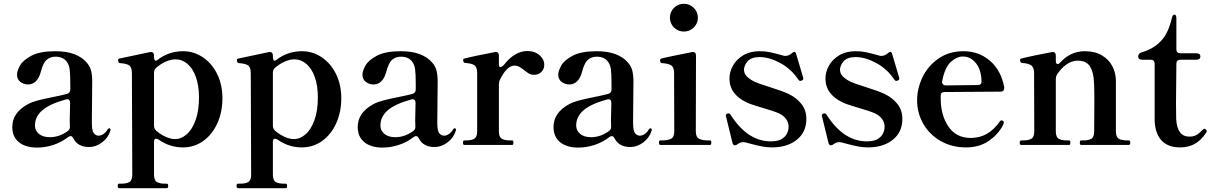

<svg xmlns="http://www.w3.org/2000/svg" viewBox="-20 -767 6407 1016"><path d="M565 -81 564 -75Q552 -37 519.5 -13Q487 11 452 11Q391 11 368 -35Q362 -47 353 -47Q349 -47 341 -42Q305 -14 262 0Q219 14 177 14Q115 14 80 -14.5Q45 -43 45 -95Q45 -171 128 -216Q151 -228 180 -235.5Q209 -243 258 -253Q308 -263 334 -270Q352 -275 352 -294V-320Q352 -377 348.5 -401.5Q345 -426 332 -442Q313 -467 273 -467Q246 -467 227 -450.5Q208 -434 196 -387Q187 -353 169.5 -336.5Q152 -320 129 -320Q106 -320 88 -333.5Q70 -347 70 -372Q70 -391 85.5 -419.5Q101 -448 146 -472Q191 -496 273 -496Q333 -496 374 -480Q415 -464 438 -437Q456 -417 462 -393Q468 -369 468 -334Q468 -266 467 -230L466 -118Q466 -75 476.5 -62Q487 -49 502 -49Q514 -49 527 -57.5Q540 -66 550 -83Q553 -88 557 -88Q565 -88 565 -81ZM339 -74Q350 -82 350 -96L349 -130L351 -222Q351 -242 335 -242L326 -240Q243 -217 204 -183.5Q165 -150 165 -103Q165 -76 186 -58.5Q207 -41 244 -41Q294 -41 339 -74Z M1157 -247Q1157 -174 1130 -114.5Q1103 -55 1055.5 -21Q1008 13 948 13Q878 13 820 -28Q812 -33 806 -33Q795 -33 795 -16V157Q795 187 810 196Q825 205 853 205H863Q870 205 870 216Q870 229 863 229H610Q603 229 603 216Q603 205 610 205H621Q650 205 665 196Q680 187 680 157L678 -379Q678 -411 663.5 -421Q649 -431 614 -433Q605 -434 605 -449Q605 -456 611 -457L772 -491L778 -492Q795 -492 795 -473V-466Q795 -453 800 -448Q805 -443 812 -449Q872 -496 949 -496Q1006 -496 1054 -463.5Q1102 -431 1129.5 -374.5Q1157 -318 1157 -247ZM1033 -251Q1033 -313 1017 -358.5Q1001 -404 972.5 -428.5Q944 -453 909 -453Q885 -453 857.5 -441Q830 -429 806 -408Q795 -397 795 -382V-101Q795 -86 808 -74Q832 -54 858 -42.5Q884 -31 908 -31Q938 -31 967 -55.5Q996 -80 1014.5 -130Q1033 -180 1033 -251Z M1786 -247Q1786 -174 1759 -114.5Q1732 -55 1684.5 -21Q1637 13 1577 13Q1507 13 1449 -28Q1441 -33 1435 -33Q1424 -33 1424 -16V157Q1424 187 1439 196Q1454 205 1482 205H1492Q1499 205 1499 216Q1499 229 1492 229H1239Q1232 229 1232 216Q1232 205 1239 205H1250Q1279 205 1294 196Q1309 187 1309 157L1307 -379Q1307 -411 1292.5 -421Q1278 -431 1243 -433Q1234 -434 1234 -449Q1234 -456 1240 -457L1401 -491L1407 -492Q1424 -492 1424 -473V-466Q1424 -453 1429 -448Q1434 -443 1441 -449Q1501 -496 1578 -496Q1635 -496 1683 -463.5Q1731 -431 1758.5 -374.5Q1786 -318 1786 -247ZM1662 -251Q1662 -313 1646 -358.5Q1630 -404 1601.5 -428.5Q1573 -453 1538 -453Q1514 -453 1486.5 -441Q1459 -429 1435 -408Q1424 -397 1424 -382V-101Q1424 -86 1437 -74Q1461 -54 1487 -42.5Q1513 -31 1537 -31Q1567 -31 1596 -55.5Q1625 -80 1643.5 -130Q1662 -180 1662 -251Z M2393 -81 2392 -75Q2380 -37 2347.5 -13Q2315 11 2280 11Q2219 11 2196 -35Q2190 -47 2181 -47Q2177 -47 2169 -42Q2133 -14 2090 0Q2047 14 2005 14Q1943 14 1908 -14.5Q1873 -43 1873 -95Q1873 -171 1956 -216Q1979 -228 2008 -235.5Q2037 -243 2086 -253Q2136 -263 2162 -270Q2180 -275 2180 -294V-320Q2180 -377 2176.5 -401.5Q2173 -426 2160 -442Q2141 -467 2101 -467Q2074 -467 2055 -450.5Q2036 -434 2024 -387Q2015 -353 1997.5 -336.5Q1980 -320 1957 -320Q1934 -320 1916 -333.5Q1898 -347 1898 -372Q1898 -391 1913.5 -419.5Q1929 -448 1974 -472Q2019 -496 2101 -496Q2161 -496 2202 -480Q2243 -464 2266 -437Q2284 -417 2290 -393Q2296 -369 2296 -334Q2296 -266 2295 -230L2294 -118Q2294 -75 2304.5 -62Q2315 -49 2330 -49Q2342 -49 2355 -57.5Q2368 -66 2378 -83Q2381 -88 2385 -88Q2393 -88 2393 -81ZM2167 -74Q2178 -82 2178 -96L2177 -130L2179 -222Q2179 -242 2163 -242L2154 -240Q2071 -217 2032 -183.5Q1993 -150 1993 -103Q1993 -76 2014 -58.5Q2035 -41 2072 -41Q2122 -41 2167 -74Z M2860 -424Q2860 -401 2844.5 -386Q2829 -371 2806 -371Q2791 -371 2779.5 -377.5Q2768 -384 2752 -397Q2738 -408 2727 -414Q2716 -420 2704 -420Q2662 -420 2626 -346Q2620 -335 2620 -320V-72Q2620 -42 2635 -33Q2650 -24 2678 -24H2690Q2697 -24 2697 -12Q2697 0 2690 0H2437Q2430 0 2430 -12Q2430 -24 2437 -24H2447Q2475 -24 2490 -33Q2505 -42 2505 -72V-381Q2505 -412 2490 -422Q2475 -432 2440 -434Q2431 -435 2431 -450Q2431 -456 2437 -457Q2459 -463 2506 -473Q2553 -483 2597 -491L2603 -492Q2620 -492 2620 -473V-426Q2620 -412 2628 -412Q2637 -412 2650 -428Q2676 -461 2707 -479Q2738 -497 2770 -497Q2810 -497 2835 -475Q2860 -453 2860 -424Z M3429 -81 3428 -75Q3416 -37 3383.5 -13Q3351 11 3316 11Q3255 11 3232 -35Q3226 -47 3217 -47Q3213 -47 3205 -42Q3169 -14 3126 0Q3083 14 3041 14Q2979 14 2944 -14.5Q2909 -43 2909 -95Q2909 -171 2992 -216Q3015 -228 3044 -235.5Q3073 -243 3122 -253Q3172 -263 3198 -270Q3216 -275 3216 -294V-320Q3216 -377 3212.5 -401.5Q3209 -426 3196 -442Q3177 -467 3137 -467Q3110 -467 3091 -450.5Q3072 -434 3060 -387Q3051 -353 3033.5 -336.5Q3016 -320 2993 -320Q2970 -320 2952 -333.5Q2934 -347 2934 -372Q2934 -391 2949.5 -419.5Q2965 -448 3010 -472Q3055 -496 3137 -496Q3197 -496 3238 -480Q3279 -464 3302 -437Q3320 -417 3326 -393Q3332 -369 3332 -334Q3332 -266 3331 -230L3330 -118Q3330 -75 3340.5 -62Q3351 -49 3366 -49Q3378 -49 3391 -57.5Q3404 -66 3414 -83Q3417 -88 3421 -88Q3429 -88 3429 -81ZM3203 -74Q3214 -82 3214 -96L3213 -130L3215 -222Q3215 -242 3199 -242L3190 -240Q3107 -217 3068 -183.5Q3029 -150 3029 -103Q3029 -76 3050 -58.5Q3071 -41 3108 -41Q3158 -41 3203 -74Z M3525 -673Q3525 -704 3546.5 -725.5Q3568 -747 3599 -747Q3629 -747 3651 -725.5Q3673 -704 3673 -673Q3673 -643 3651 -621.5Q3629 -600 3599 -600Q3568 -600 3546.5 -621.5Q3525 -643 3525 -673ZM3474 0Q3467 0 3467 -13Q3467 -24 3474 -24H3486Q3515 -24 3531.5 -33Q3548 -42 3548 -72L3547 -380Q3547 -411 3532 -421Q3517 -431 3482 -433Q3473 -434 3473 -448Q3473 -456 3479 -457Q3501 -463 3548.5 -472.5Q3596 -482 3640 -491L3646 -492Q3663 -492 3663 -473L3662 -72Q3662 -42 3679 -33Q3696 -24 3725 -24H3737Q3744 -24 3744 -13Q3744 0 3737 0Z M3869 2Q3859 2 3856 -11L3822 -150L3821 -155Q3821 -163 3829 -166Q3831 -167 3835 -167Q3842 -167 3846 -160Q3935 -19 4060 -19Q4106 -19 4129.5 -41Q4153 -63 4153 -97Q4153 -119 4139 -138Q4125 -157 4100 -168Q4075 -179 4010 -198Q4004 -200 3974 -209Q3944 -218 3927 -227Q3886 -247 3863 -278Q3840 -309 3840 -351Q3840 -386 3858.5 -419.5Q3877 -453 3913 -474.5Q3949 -496 3999 -496Q4028 -496 4050.5 -491.5Q4073 -487 4106 -478Q4129 -471 4134 -471Q4155 -471 4171 -486Q4180 -493 4183 -493Q4190 -493 4193 -481L4230 -357L4231 -351Q4231 -345 4223 -341Q4219 -339 4215 -339Q4209 -339 4205 -345Q4166 -403 4108 -434Q4050 -465 4000 -465Q3956 -465 3936.5 -443Q3917 -421 3917 -398Q3917 -379 3930.5 -364Q3944 -349 3974 -334Q3993 -325 4048 -308Q4121 -285 4153 -270Q4196 -249 4221.5 -216Q4247 -183 4247 -138Q4247 -68 4196.5 -27.5Q4146 13 4065 13Q4037 13 4012 8Q3987 3 3953 -6Q3922 -15 3914 -15Q3897 -15 3883 -4Q3876 2 3869 2Z M4377 2Q4367 2 4364 -11L4330 -150L4329 -155Q4329 -163 4337 -166Q4339 -167 4343 -167Q4350 -167 4354 -160Q4443 -19 4568 -19Q4614 -19 4637.5 -41Q4661 -63 4661 -97Q4661 -119 4647 -138Q4633 -157 4608 -168Q4583 -179 4518 -198Q4512 -200 4482 -209Q4452 -218 4435 -227Q4394 -247 4371 -278Q4348 -309 4348 -351Q4348 -386 4366.5 -419.5Q4385 -453 4421 -474.5Q4457 -496 4507 -496Q4536 -496 4558.5 -491.5Q4581 -487 4614 -478Q4637 -471 4642 -471Q4663 -471 4679 -486Q4688 -493 4691 -493Q4698 -493 4701 -481L4738 -357L4739 -351Q4739 -345 4731 -341Q4727 -339 4723 -339Q4717 -339 4713 -345Q4674 -403 4616 -434Q4558 -465 4508 -465Q4464 -465 4444.5 -443Q4425 -421 4425 -398Q4425 -379 4438.5 -364Q4452 -349 4482 -334Q4501 -325 4556 -308Q4629 -285 4661 -270Q4704 -249 4729.5 -216Q4755 -183 4755 -138Q4755 -68 4704.5 -27.5Q4654 13 4573 13Q4545 13 4520 8Q4495 3 4461 -6Q4430 -15 4422 -15Q4405 -15 4391 -4Q4384 2 4377 2Z M5291 -124Q5292 -122 5292 -118Q5290 -108 5285 -100Q5260 -54 5211 -20.5Q5162 13 5091 13Q5018 13 4959 -20Q4900 -53 4866.5 -110.5Q4833 -168 4833 -236Q4833 -298 4861.5 -358Q4890 -418 4946 -457Q5002 -496 5079 -496Q5160 -496 5219 -445Q5278 -394 5294 -305V-301Q5294 -282 5274 -282L4979 -280Q4958 -280 4958 -263V-245Q4958 -157 4999 -97Q5040 -37 5117 -37Q5211 -37 5271 -125Q5274 -130 5280 -130L5284 -129Q5285 -129 5287 -128Q5289 -127 5291 -124ZM4966 -339 4965 -333Q4965 -325 4970.5 -320Q4976 -315 4985 -315L5153 -317Q5174 -317 5174 -334Q5173 -397 5144.5 -432.5Q5116 -468 5075 -468Q5043 -468 5011.5 -439.5Q4980 -411 4966 -339Z M5953 -24Q5961 -24 5961 -12Q5961 0 5953 0H5701Q5694 0 5694 -12Q5694 -24 5701 -24H5713Q5741 -24 5755.5 -33Q5770 -42 5770 -72L5771 -248Q5771 -296 5769 -332Q5767 -384 5748 -415Q5729 -446 5683 -446Q5653 -446 5625 -427Q5597 -408 5574 -374Q5567 -361 5567 -348V-72Q5567 -42 5582 -33Q5597 -24 5625 -24H5637Q5644 -24 5644 -12Q5644 0 5637 0H5384Q5376 0 5376 -12Q5376 -24 5384 -24H5394Q5423 -24 5438 -33Q5453 -42 5453 -72L5452 -380Q5452 -411 5436.5 -421.5Q5421 -432 5387 -434Q5378 -435 5378 -450Q5378 -456 5384 -457Q5406 -463 5453 -473Q5500 -483 5544 -491L5550 -492Q5567 -492 5567 -473V-445Q5567 -437 5569.5 -432.5Q5572 -428 5576 -428Q5584 -428 5591 -437Q5645 -496 5720 -496Q5774 -496 5811 -474Q5848 -452 5866 -417Q5884 -382 5885 -343V-72Q5885 -42 5900 -33Q5915 -24 5943 -24Z M6090 -132V-430Q6090 -440 6084.5 -445.5Q6079 -451 6069 -451H6024Q6003 -451 6003 -468Q6003 -484 6021 -490Q6081 -507 6121.5 -548Q6162 -589 6181 -671Q6185 -690 6195 -690Q6200 -690 6202.5 -684.5Q6205 -679 6205 -669V-506Q6205 -496 6210.5 -490.5Q6216 -485 6226 -485H6311Q6332 -485 6332 -468Q6332 -451 6311 -451H6226Q6216 -451 6210.5 -445.5Q6205 -440 6205 -430L6203 -220L6204 -137Q6209 -44 6274 -44Q6295 -44 6310 -52Q6325 -60 6344 -80Q6349 -86 6353 -86Q6357 -86 6361.5 -81.5Q6366 -77 6366 -73Q6366 -71 6364 -67Q6336 -24 6302 -5.5Q6268 13 6225 13Q6160 13 6126 -24Q6092 -61 6090 -132Z"/></svg>

Font: Shippori Mincho B1
Style: Bold
Weight: 700
Designer: FONTDASU
Foundry: FONTDASU / Google Inc. / but / Adobe
Version: Version 3.110; ttfautohint (v1.8.3)